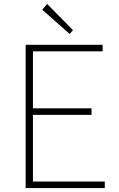

<svg xmlns="http://www.w3.org/2000/svg" viewBox="-20 -953 602 973"><path d="M110 0H511V-33H147V-371H444V-404H147V-693H500V-726H110ZM333 -781 350 -800 219 -933 194 -904Z"/></svg>

Font: Kinto Sans Thin
Style: Regular
Weight: 100
Designer: Authors: Ryoko NISHIZUKA  (kana & ideographs); Paul D. Hunt (Latin, Greek & Cyrillic); Wenlong ZHANG  (bopomofo); Sandol
Foundry: Adobe Systems Incorporated, ookami Inc.
Version: Version 0.001